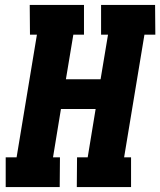

<svg xmlns="http://www.w3.org/2000/svg" viewBox="-20 -755 647 775"><path d="M3 0V-120H47L129 -615H101L100 -735H319V-615H276L246 -435H386L416 -615H388V-735H606L607 -615H563L481 -120H509V0H290L291 -120H334L366 -315H226L194 -120H222L221 0Z"/></svg>

Font: Iosevka Etoile Heavy
Style: Italic
Weight: 900
Italic angle: -9°
Designer: Belleve Invis
Foundry: Belleve Invis
Version: Version 22.1.2; ttfautohint (v1.8.4)